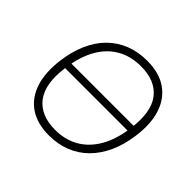

<svg xmlns="http://www.w3.org/2000/svg" viewBox="-166 -918 1131 1131"><g transform="rotate(45 399.5 -352.5)"><path d="M140 -340 147 -385H722L715 -340ZM367 8Q269 8 205 -35.5Q141 -79 115 -159.5Q89 -240 103 -350Q114 -435 143.5 -502.5Q173 -570 220 -617Q267 -664 329 -688.5Q391 -713 466 -713Q565 -713 629 -669.5Q693 -626 719.5 -546Q746 -466 731 -355Q720 -270 689.5 -202.5Q659 -135 612 -88Q565 -41 503.5 -16.5Q442 8 367 8ZM370 -41Q455 -41 519 -78.5Q583 -116 624 -188Q665 -260 678 -364Q699 -514 642 -589Q585 -664 463 -664Q378 -664 313.5 -626.5Q249 -589 209 -517.5Q169 -446 155 -342Q134 -192 191.5 -116.5Q249 -41 370 -41Z"/></g></svg>

Font: Nunito Sans 7pt ExtraLight
Style: Italic
Weight: 250
Italic angle: -9°
Designer: Vernon Adams
Foundry: Vernon Adams
Version: Version 3.101;gftools[0.9.27]